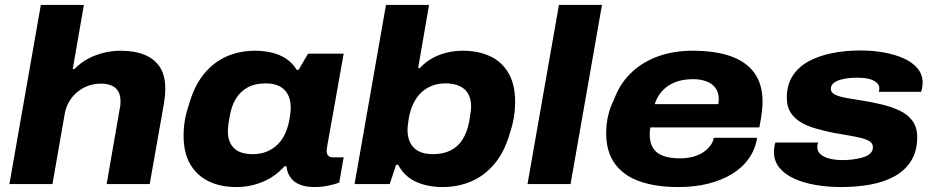

<svg xmlns="http://www.w3.org/2000/svg" viewBox="-20 -744 3781 776"><path d="M18 0 145 -724H319L274 -465H281Q306 -491 336.5 -507Q367 -523 400.5 -531Q434 -539 466 -539Q525 -539 565.5 -522Q606 -505 627 -471.5Q648 -438 648 -386Q648 -371 646.5 -355.5Q645 -340 642 -322L585 0H411L464 -305Q466 -313 466.5 -320.5Q467 -328 467 -335Q467 -359 458 -374.5Q449 -390 431.5 -398Q414 -406 388 -406Q362 -406 337.5 -397.5Q313 -389 293.5 -373Q274 -357 260.5 -335Q247 -313 242 -286L192 0Z M936 12Q871 12 823 -11.5Q775 -35 748.5 -81Q722 -127 722 -195Q722 -229 727.5 -260Q733 -291 743 -319Q764 -395 803 -443.5Q842 -492 895 -515.5Q948 -539 1011 -539Q1046 -539 1078 -531.5Q1110 -524 1136 -507Q1162 -490 1179 -462H1187L1225 -527H1369L1347 -404Q1341 -369 1334.5 -332.5Q1328 -296 1322 -262.5Q1316 -229 1311 -201.5Q1306 -174 1303 -156.5Q1300 -139 1300 -135Q1300 -121 1307 -114.5Q1314 -108 1327 -108H1369L1351 -6Q1336 0 1308.5 6Q1281 12 1251 12Q1216 12 1191.5 2Q1167 -8 1154 -27Q1147 -36 1143 -47.5Q1139 -59 1138 -72H1130Q1091 -29 1040.5 -8.5Q990 12 936 12ZM1002 -121Q1033 -121 1057.5 -131Q1082 -141 1100.5 -158.5Q1119 -176 1131 -201Q1143 -226 1149 -256Q1151 -271 1152.5 -280Q1154 -289 1154.5 -296Q1155 -303 1155 -308Q1155 -339 1144 -361Q1133 -383 1110.5 -395Q1088 -407 1053 -407Q1011 -407 981.5 -391Q952 -375 934 -346Q916 -317 909 -277Q905 -257 903.5 -245Q902 -233 901.5 -226Q901 -219 901 -213Q901 -170 925.5 -145.5Q950 -121 1002 -121Z M1769 12Q1709 12 1662 -9Q1615 -30 1589 -78H1581L1555 0H1413L1540 -724H1714L1670 -469H1677Q1699 -493 1727 -508.5Q1755 -524 1786.5 -531.5Q1818 -539 1850 -539Q1914 -539 1961.5 -516.5Q2009 -494 2035.5 -448Q2062 -402 2062 -333Q2062 -299 2056.5 -267.5Q2051 -236 2041 -207Q2020 -132 1980 -83.5Q1940 -35 1886 -11.5Q1832 12 1769 12ZM1730 -121Q1772 -121 1802 -136.5Q1832 -152 1850 -181Q1868 -210 1876 -251Q1879 -271 1881 -282.5Q1883 -294 1883.5 -301Q1884 -308 1884 -314Q1884 -343 1873 -363.5Q1862 -384 1839 -395.5Q1816 -407 1780 -407Q1750 -407 1725 -397Q1700 -387 1681.5 -369Q1663 -351 1651 -326Q1639 -301 1633 -271Q1631 -257 1629.5 -247Q1628 -237 1627.5 -230.5Q1627 -224 1627 -219Q1627 -189 1638 -167Q1649 -145 1671.5 -133Q1694 -121 1730 -121Z M2112 0 2239 -724H2413L2286 0Z M2722 12Q2631 12 2565.5 -11Q2500 -34 2465 -82.5Q2430 -131 2430 -205Q2430 -243 2438 -277Q2446 -311 2461 -340Q2484 -404 2529 -448Q2574 -492 2637.5 -515.5Q2701 -539 2780 -539Q2871 -539 2934 -516.5Q2997 -494 3029.5 -448.5Q3062 -403 3062 -333Q3062 -317 3059.5 -293.5Q3057 -270 3049 -229H2609Q2607 -222 2606.5 -214.5Q2606 -207 2606 -200Q2606 -167 2619.5 -145.5Q2633 -124 2660.5 -114Q2688 -104 2728 -104Q2754 -104 2777 -109.5Q2800 -115 2818 -126Q2836 -137 2848.5 -152Q2861 -167 2865 -187H3040Q3032 -139 3006 -102.5Q2980 -66 2938 -40.5Q2896 -15 2841.5 -1.5Q2787 12 2722 12ZM2626 -323H2883Q2884 -329 2884.5 -334.5Q2885 -340 2885 -344Q2885 -370 2872 -388Q2859 -406 2835.5 -415Q2812 -424 2781 -424Q2739 -424 2708 -411.5Q2677 -399 2656.5 -376.5Q2636 -354 2626 -323Z M3379 12Q3325 12 3276 3.5Q3227 -5 3189 -22.5Q3151 -40 3129.5 -67Q3108 -94 3108 -130Q3108 -139 3109.5 -149Q3111 -159 3114 -168H3287Q3285 -163 3284 -158.5Q3283 -154 3283 -150Q3283 -132 3297 -120Q3311 -108 3334.5 -102.5Q3358 -97 3386 -97Q3405 -97 3426 -99.5Q3447 -102 3466 -107.5Q3485 -113 3496.5 -123Q3508 -133 3508 -149Q3508 -164 3495 -172.5Q3482 -181 3459.5 -186.5Q3437 -192 3407.5 -197Q3378 -202 3345 -208Q3311 -215 3277.5 -224.5Q3244 -234 3217.5 -249.5Q3191 -265 3175.5 -289Q3160 -313 3160 -348Q3160 -400 3183 -436.5Q3206 -473 3247 -495.5Q3288 -518 3342 -529Q3396 -540 3457 -540Q3507 -540 3552 -532Q3597 -524 3632.5 -508Q3668 -492 3688.5 -467.5Q3709 -443 3709 -410Q3709 -400 3707 -389.5Q3705 -379 3703 -373H3532Q3533 -378 3533.5 -381Q3534 -384 3534 -386Q3534 -401 3522 -411Q3510 -421 3490.5 -425.5Q3471 -430 3447 -430Q3432 -430 3413.5 -428.5Q3395 -427 3377.5 -422Q3360 -417 3349 -408Q3338 -399 3338 -385Q3338 -369 3357 -360.5Q3376 -352 3407 -347Q3438 -342 3474 -336Q3510 -330 3547 -321Q3584 -312 3616 -297Q3648 -282 3667.5 -256Q3687 -230 3687 -190Q3687 -133 3662.5 -94Q3638 -55 3595.5 -31.5Q3553 -8 3497.5 2Q3442 12 3379 12Z"/></svg>

Font: Archivo SemiExpanded ExtraBold
Style: Italic
Weight: 800
Width: 6
Italic angle: -10°
Designer: Hector Gatti
Foundry: Omnibus-Type
Version: Version 2.001